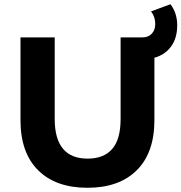

<svg xmlns="http://www.w3.org/2000/svg" viewBox="-20 -877 859 909"><path d="M77 -308V-700H239V-314Q239 -126 395 -126Q471 -126 511 -171.5Q551 -217 551 -314V-700H711V-308Q711 -154 627.5 -71Q544 12 394 12Q244 12 160.5 -71Q77 -154 77 -308ZM628 -700H655Q682 -700 698.5 -717.5Q715 -735 715 -763Q715 -798 695 -823L787 -857Q819 -815 819 -757Q819 -682 774.5 -639Q730 -596 651 -596H628Z"/></svg>

Font: Idrija
Style: Bold
Weight: 700
Designer: Julieta Ulanovsky
Foundry: Julieta Ulanovsky
Version: Version 7.200